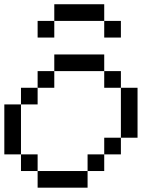

<svg xmlns="http://www.w3.org/2000/svg" viewBox="-20 -867 732 887"><path d="M230.8 -693.5H153.8V-770.4H230.8ZM461.5 -770.4H230.8V-847.4H461.5ZM538.5 -693.5H461.5V-770.4H538.5ZM153.8 0V-76.9H384.6V0ZM76.9 -76.9V-153.8H153.8V-76.9ZM384.6 -76.9V-153.8H461.5V-76.9ZM461.5 -153.8V-230.8H538.5V-153.8ZM0 -153.8V-384.6H76.9V-153.8ZM76.9 -384.6V-461.5H153.8V-384.6ZM538.5 -230.8V-461.5H615.4V-230.8ZM153.8 -461.5V-538.5H230.8V-461.5ZM461.5 -461.5V-538.5H538.5V-461.5ZM230.8 -538.5V-615.4H461.5V-538.5Z"/></svg>

Font: Mintsoda - Lime Green 13x16
Style: Regular
Weight: 400
Designer: Mintsoda-15
Version: Version 1.0